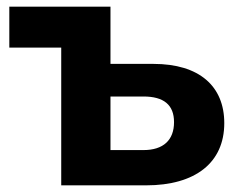

<svg xmlns="http://www.w3.org/2000/svg" viewBox="-20 -557 717 577"><path d="M312 -267H411C472 -267 503 -242 503 -190C503 -136 471 -106 411 -106H312ZM312 -537H8V-414H164V0H419C567 0 654 -68 654 -187C654 -298 579 -365 441 -365H312Z"/></svg>

Font: Montserrat-Alt1
Style: Bold
Weight: 700
Designer: Differentunic
Foundry: Differentunic
Version: Version 7.222